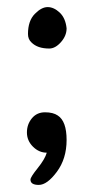

<svg xmlns="http://www.w3.org/2000/svg" viewBox="-20 -436 272 542"><path d="M168 -356Q168 -335 152 -317Q136 -299 119 -299Q86 -299 69 -316Q59 -325 59 -340Q59 -377 78 -396.5Q97 -416 114.5 -416Q132 -416 148.5 -400.5Q165 -385 168 -356ZM66 71Q66 64 86.5 38.5Q107 13 112 -5Q90 -5 73 -22Q56 -39 56 -62Q56 -85 70 -102Q84 -119 107 -119Q130 -119 143 -110Q168 -94 168 -41Q168 12 140.5 49Q113 86 89.5 86Q66 86 66 71Z"/></svg>

Font: Patrick Hand SC
Style: Regular
Weight: 400
Designer: Patrick Wagesreiter
Foundry: Patrick Wagesreiter
Version: Version 1.003;PS 001.003;hotconv 1.0.70;makeotf.lib2.5.58329